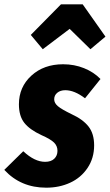

<svg xmlns="http://www.w3.org/2000/svg" viewBox="-54 -847 506 885"><path d="M143.1 -620.1 87.9 -686 227.1 -827.1H327.1L432.1 -678.2L362.8 -620.1L267.1 -713.9ZM236.8 -550.8Q288.6 -550.8 333.5 -532.7Q378.4 -514.6 409.2 -482.9L337.9 -394Q289.1 -431.2 247.1 -431.2Q224.1 -431.2 210 -419.4Q195.8 -407.7 195.8 -389.2Q195.8 -372.1 212.6 -357.7Q229.5 -343.3 275.9 -320.8Q328.1 -296.9 354 -263.9Q379.9 -231 379.9 -176.8Q379.9 -118.2 349.6 -73Q319.3 -27.8 269.5 -4.9Q219.7 18.1 159.2 18.1Q41.5 18.1 -34.2 -64L53.2 -149.9Q105.5 -101.1 153.8 -101.1Q181.2 -101.1 196 -115.2Q210.9 -129.4 210.9 -151.9Q210.9 -174.3 195.1 -189.9Q179.2 -205.6 137.2 -224.1Q82.5 -249.5 57.9 -281Q33.2 -312.5 33.2 -366.2Q33.2 -445.8 90.6 -498.3Q147.9 -550.8 236.8 -550.8Z"/></svg>

Font: Fira Sans Compressed ExtraBold
Style: Italic
Weight: 800
Width: 3
Italic angle: -8°
Designer: Carrois Corporate & Edenspiekermann AG
Foundry: Carrois Corporate GbR & Edenspiekermann AG
Version: Version 4.203;PS 004.203;hotconv 1.0.88;makeotf.lib2.5.64775